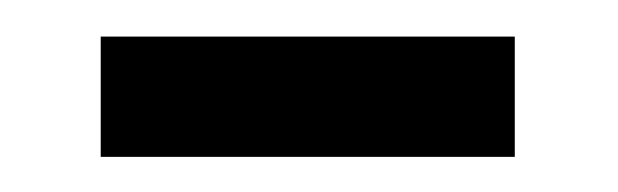

<svg xmlns="http://www.w3.org/2000/svg" viewBox="-20 -256 341 106"><path d="M264.2 -169.4H35.6V-235.8H264.2Z"/></svg>

Font: Scheherazade New
Style: Regular
Weight: 400
Designer: SIL International
Foundry: SIL International
Version: Version 4.000